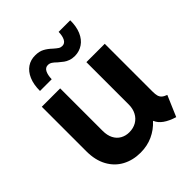

<svg xmlns="http://www.w3.org/2000/svg" viewBox="-206 -862 996 996"><g transform="rotate(-45 292.0 -364.0)"><path d="M53.7 -196.3V-523.4H188.5V-211.9Q188.5 -178.7 200.4 -155.5Q212.4 -132.3 233.6 -120.4Q254.9 -108.4 281.2 -108.4Q310.5 -108.4 333.3 -121.3Q356 -134.3 368.4 -158Q380.9 -181.6 380.9 -211.9V-523.4H515.6V-173.8Q515.6 -152.8 519 -140.9Q522.5 -128.9 531.2 -120.8Q540 -112.8 557.6 -106.4L508.8 7.8Q429.2 -16.6 411.1 -62.5H408.7Q378.4 -29.3 337.6 -10.7Q296.9 7.8 248 7.8Q192.4 7.8 148.2 -15.9Q104 -39.6 78.9 -85.7Q53.7 -131.8 53.7 -196.3ZM218.3 -736.3Q247.6 -736.3 267.8 -725.3Q288.1 -714.4 308.1 -695.3Q323.2 -682.1 332 -676.5Q340.8 -670.9 352.1 -670.9Q370.6 -670.9 380.1 -688.7Q389.6 -706.5 390.1 -736.3H475.1Q475.6 -690.4 461.2 -657Q446.8 -623.5 420.9 -606Q395 -588.4 361.8 -587.9Q342.3 -587.9 326.9 -593.5Q311.5 -599.1 301 -606.9Q290.5 -614.7 274.9 -627.9Q261.7 -641.1 251.5 -647.7Q241.2 -654.3 229 -654.3Q210.4 -654.3 201.2 -636.7Q191.9 -619.1 190.9 -587.9H105Q105 -635.3 119.4 -668.7Q133.8 -702.1 159.4 -719.5Q185.1 -736.8 218.3 -736.3Z"/></g></svg>

Font: Reddit Sans Strawberry
Style: Bold
Weight: 700
Designer: Stephen Hutchings
Foundry: Reddit
Version: Version 1.013